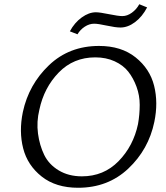

<svg xmlns="http://www.w3.org/2000/svg" viewBox="-20 -881 786 907"><path d="M346 -719 310 -733Q332 -774 366 -798.5Q400 -823 433 -823Q451 -823 495 -814Q539 -805 558 -805Q581 -805 603 -821Q625 -837 638 -861L675 -846Q652 -802 618 -776.5Q584 -751 549 -751Q526 -751 484.5 -760Q443 -769 425 -769Q402 -769 380.5 -755Q359 -741 346 -719ZM349 6Q244 6 177 -47Q110 -100 89.5 -180Q69 -260 88 -352Q116 -482 211.5 -573Q307 -664 448 -664Q553 -664 620.5 -610Q688 -556 708 -476Q728 -396 709 -305Q682 -175 586 -84.5Q490 6 349 6ZM367 -48Q470 -48 540 -119.5Q610 -191 632 -295Q640 -341 640 -385.5Q640 -430 625 -471Q610 -512 586 -542.5Q562 -573 521.5 -591.5Q481 -610 430 -610Q327 -610 257.5 -538.5Q188 -467 166 -363Q152 -306 159.5 -250Q167 -194 189 -149Q211 -104 257.5 -76Q304 -48 367 -48Z"/></svg>

Font: EauTest
Style: Italic
Weight: 400
Italic angle: -12°
Designer: Christian Thalmann (Catharsis Fonts)
Version: Version 0.001;PS 000.001;hotconv 1.0.88;makeotf.lib2.5.64775